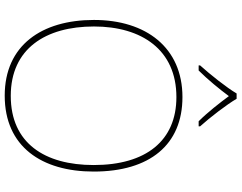

<svg xmlns="http://www.w3.org/2000/svg" viewBox="-122 -866 999 794"><g transform="rotate(90 377.0 -469.5)"><path d="M389 -949H367C343 -908 288 -839 251 -798V-792H272C309 -829 350 -879 378 -917C406 -879 445 -829 482 -792H503V-798C466 -839 413 -908 389 -949ZM690 -358C690 -590 579 -725 382 -725C177 -725 63 -574 63 -359C63 -143 168 10 376 10C587 10 690 -143 690 -358ZM90 -359C90 -556 186 -700 382 -700C562 -700 663 -575 663 -358C663 -156 573 -15 377 -15C182 -15 90 -159 90 -359Z"/></g></svg>

Font: Noto Sans Gurmukhi UI Thin
Style: Regular
Weight: 100
Designer: Jelle Bosma - Monotype Design Team
Foundry: Monotype Imaging Inc.
Version: Version 2.004